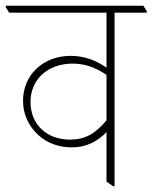

<svg xmlns="http://www.w3.org/2000/svg" viewBox="-42 -642 530 667"><path d="M207 -130C255 -130 294 -148 328 -183V-11L351 5H356V-598H468V-603L456 -622H-22V-617L-10 -598H328V-407C290 -434 248 -448 204 -448C108 -448 38 -382 38 -292C38 -244 58 -203 91 -173C120 -146 161 -130 207 -130ZM64 -288C64 -367 125 -421 210 -421C252 -421 287 -409 328 -382V-224C288 -176 252 -157 201 -157C120 -157 64 -210 64 -288Z"/></svg>

Font: Noto Serif Devanagari SemiCondensed Thin
Style: Regular
Weight: 100
Width: 4
Designer: Universal Thirst, Indian Type Foundry and the Monotype Design Team
Foundry: Monotype Imaging Inc.
Version: Version 2.004